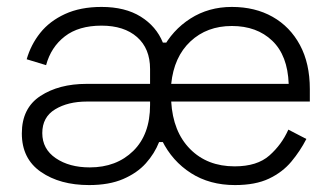

<svg xmlns="http://www.w3.org/2000/svg" viewBox="-20 -520 962 554"><path d="M418 -247Q418 -319 447.5 -376Q477 -433 529.5 -466.5Q582 -500 649 -500Q716 -500 766.5 -471.5Q817 -443 845.5 -390Q874 -337 874 -263V-227H474Q479 -140 528.5 -90Q578 -40 657 -40Q722 -40 757.5 -71.5Q793 -103 812 -146L864 -119Q846 -84 820.5 -53.5Q795 -23 756 -4.5Q717 14 658 14Q585 14 531 -20.5Q477 -55 447.5 -114.5Q418 -174 418 -247ZM413 -217V-227H231Q176 -227 139 -204.5Q102 -182 102 -136Q102 -90 141 -63.5Q180 -37 239 -37Q316 -37 364.5 -84.5Q413 -132 413 -217ZM43 -135Q43 -208 96.5 -243Q150 -278 230 -278H413V-321Q413 -380 375.5 -413Q338 -446 273 -446Q207 -446 167 -415Q127 -384 113 -332L57 -349Q69 -391 96 -425Q123 -459 167.5 -479.5Q212 -500 273 -500Q341 -500 386 -472Q431 -444 450 -397H471L449 -253L464 -110H439Q426 -77 401 -49Q376 -21 335.5 -3.5Q295 14 237 14Q153 14 98 -24Q43 -62 43 -135ZM813 -278Q810 -360 765.5 -402.5Q721 -445 649 -445Q577 -445 529.5 -400.5Q482 -356 474 -278Z"/></svg>

Font: Space Grotesk Frontify Light
Style: Regular
Weight: 300
Designer: Florian Karsten
Version: Version 2.000